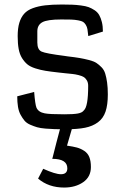

<svg xmlns="http://www.w3.org/2000/svg" viewBox="-20 -571 565 859"><path d="M57.1 0ZM462.4 -148.4Q462.4 -101.6 452.1 -71.5Q441.9 -41.5 418.2 -23.9Q394.5 -6.3 360.6 0.5Q326.7 7.3 274.9 7.3Q244.6 7.3 226.3 6.8Q208 6.3 184.1 4.4Q160.2 2.4 146 -1.7Q131.8 -5.9 115.5 -12.9Q99.1 -20 89.8 -31Q80.6 -42 72.3 -57.1Q64 -72.3 60.5 -93Q57.1 -113.8 57.1 -140.1L132.8 -159.7Q137.2 -104 143.1 -89.4Q151.9 -69.3 179.7 -64Q200.7 -59.6 268.1 -59.6Q308.6 -59.6 328.4 -63.2Q348.1 -66.9 355 -77.1Q374.5 -93.3 374.5 -187Q374.5 -201.2 368.7 -211.2Q362.8 -221.2 354.5 -226.3Q346.2 -231.4 331.3 -235.1Q316.4 -238.8 304.4 -240Q292.5 -241.2 272.9 -243.2Q253.4 -245.1 241.7 -246.6Q206.1 -250.5 183.6 -254.2Q161.1 -257.8 138.2 -265.1Q115.2 -272.5 102.3 -283.2Q89.4 -293.9 78.6 -311Q67.9 -328.1 63.5 -352.1Q59.1 -376 59.1 -409.2Q59.1 -444.3 66.4 -468.8Q73.7 -493.2 87.9 -509.3Q102.1 -525.4 126.7 -534.4Q151.4 -543.5 182.1 -547.1Q212.9 -550.8 257.3 -550.8Q285.2 -550.8 303 -550Q320.8 -549.3 342 -546.6Q363.3 -543.9 376.5 -539.1Q389.6 -534.2 403.1 -525.4Q416.5 -516.6 423.8 -503.7Q431.2 -490.7 435.8 -472.2Q440.4 -453.6 440.4 -429.7L375 -409.7Q373 -428.7 371.3 -439.7Q369.6 -450.7 363.8 -460Q357.9 -469.2 351.6 -473.1Q345.2 -477.1 329.8 -480Q314.5 -482.9 298.8 -483.4Q283.2 -483.9 253.9 -483.9Q191.4 -483.9 169.2 -471.4Q147 -459 147 -430.7V-380.9Q147 -348.6 166.3 -340.1Q185.5 -331.5 269.5 -320.8Q278.3 -319.3 282.7 -318.8Q316.4 -314.9 336.2 -311.5Q356 -308.1 377.9 -302.5Q399.9 -296.9 411.4 -289.3Q422.9 -281.7 434.3 -270Q445.8 -258.3 450.9 -241.2Q456.1 -224.1 459.2 -201.7Q462.4 -179.2 462.4 -148.4ZM250.5 -1.5H303.7L279.8 80.6Q307.1 84.5 324.2 89.1Q341.3 93.8 356.9 104Q372.6 114.3 379.6 131.8Q386.7 149.4 386.7 176.3Q386.7 220.2 352.1 244.1Q317.4 268.1 267.1 268.1Q197.3 268.1 150.4 228L173.3 184.1Q227.5 208.5 252.4 208.5Q281.2 208.5 281.2 182.1Q281.2 139.6 213.9 139.6Q217.8 122.6 231.9 68.8Z"/></svg>

Font: Coda
Style: Regular
Weight: 400
Designer: vernon adams
Foundry: vernon adams
Version: Version 2.000; ttfautohint (v0.8) -r 50 -G 200 -x